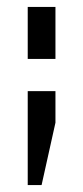

<svg xmlns="http://www.w3.org/2000/svg" viewBox="-20 -553 240 554"><path d="M60 -533H140V-383H60ZM60 -19V-290H140V-199L100 -19Z"/></svg>

Font: Vina Sans
Style: Regular
Weight: 400
Designer: Andree Nguyen
Foundry: Nguyen Type Foundry
Version: Version 1.002; ttfautohint (v1.8.4.7-5d5b);gftools[0.9.28]